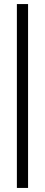

<svg xmlns="http://www.w3.org/2000/svg" viewBox="-20 -763 221 944"><path d="M63 161V-743H118V161Z"/></svg>

Font: Saira UltraCondensed
Style: Regular
Weight: 400
Width: 1
Designer: Hector Gatti with collaboration of the Omnibus-Type team
Foundry: Omnibus-Type
Version: Version 1.101